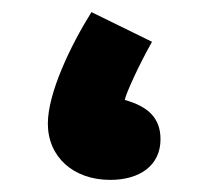

<svg xmlns="http://www.w3.org/2000/svg" viewBox="-20 -293 365 317"><path d="M162 4C211 4 245 -20 245 -63C245 -98 225 -117 186 -128C188 -139 210 -187 231 -224L131 -273C96 -217 59 -139 59 -89C59 -34 101 4 162 4Z"/></svg>

Font: Noto Sans Arabic UI SemiCondensed Extra
Style: Regular
Weight: 800
Width: 4
Designer: Nadine Chahine - Monotype Design Team
Foundry: Monotype Imaging Inc.
Version: Version 1.900